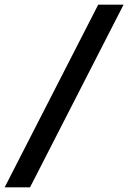

<svg xmlns="http://www.w3.org/2000/svg" viewBox="-67 -720 551 825"><path d="M355 -700H464L62 85H-47Z"/></svg>

Font: Cabin Medium
Style: Italic
Weight: 500
Italic angle: -7°
Designer: Pablo Impallari
Foundry: Pablo Impallari. http://www.impallari.com Igino Marini. http://www.ikern.com
Version: Version 2.200